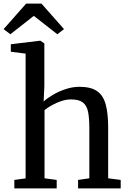

<svg xmlns="http://www.w3.org/2000/svg" viewBox="-39 -1045 712 1065"><path d="M103 -55.5V-747.5L21 -758V-799.5L181.5 -819H185L207 -804V-566.5L203 -482Q221 -499 252.8 -518Q284.5 -537 323.5 -550.2Q362.5 -563.5 402 -563.5Q465 -563.5 499.5 -539.5Q534 -515.5 547.5 -465Q561 -414.5 561 -336V-56L630.5 -47V0H394V-47L456.5 -56V-336Q456.5 -389.5 449.5 -424.5Q442.5 -459.5 420.8 -476.5Q399 -493.5 355 -493.5Q329 -493.5 302.2 -484.8Q275.5 -476 251 -462.5Q226.5 -449 208 -434.5V-56L275.5 -47V0H40.5V-47ZM18.5 -855 -19 -883.5 106 -1025H191L316 -883.5L279 -855L148.5 -957Z"/></svg>

Font: Merriweather 28pt
Style: Regular
Weight: 400
Version: Version 2.100